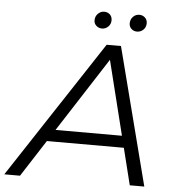

<svg xmlns="http://www.w3.org/2000/svg" viewBox="-95 -920 897 974"><g transform="rotate(5 353.5 -433.0)"><path d="M-37 0 423 -700H496L676 0H602L438 -659H468L43 0ZM126 -187 160 -247H567L578 -187ZM570 -780Q553 -780 541.5 -791Q530 -802 530 -818Q530 -839 543.5 -852.5Q557 -866 575 -866Q592 -866 604 -855Q616 -844 616 -826Q616 -806 602.5 -793Q589 -780 570 -780ZM392 -780Q375 -780 363 -791Q351 -802 351 -818Q351 -839 365 -852.5Q379 -866 396 -866Q414 -866 425.5 -855Q437 -844 437 -826Q437 -806 423.5 -793Q410 -780 392 -780Z"/></g></svg>

Font: MOST Montserrat
Style: Italic
Weight: 400
Italic angle: -11.3°
Designer: Julieta Ulanovsky
Foundry: Julieta Ulanovsky
Version: Version 8.000;March 11, 2024;FontCreator 15.0.0.2926 64-bit